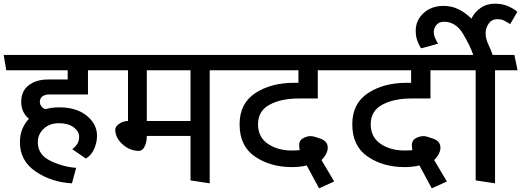

<svg xmlns="http://www.w3.org/2000/svg" viewBox="-31 -978 2826 1041"><path d="M398 -237Q398 -266 368 -288Q338 -310 288 -310Q238 -310 206 -280Q174 -250 174 -207Q174 -139 242.5 -106Q311 -73 382 -68L359 16Q248 10 162.5 -48Q77 -106 77 -207Q77 -246 90 -278Q103 -310 126 -334Q107 -349 95.5 -372Q84 -395 84 -425Q84 -485 125 -516Q166 -547 229 -547H336V-597H3L-11 -680H541L557 -597H446V-466H239Q213 -466 199.5 -456Q186 -446 185 -427Q185 -413 193 -402Q201 -391 215 -386Q232 -391 251 -393.5Q270 -396 290 -396Q384 -396 439.5 -350.5Q495 -305 495 -242Q495 -207 480.5 -172.5Q466 -138 435 -118L361 -169Q381 -185 389.5 -200.5Q398 -216 398 -237Z M1002 -241H765Q765 -207 753 -183.5Q741 -160 722 -160Q673 -160 633.5 -195.5Q594 -231 594 -275Q594 -292 615.5 -307Q637 -322 663 -322V-597H550Q546 -618 542.5 -638.5Q539 -659 535 -680H1212Q1216 -659 1220 -638.5Q1224 -618 1228 -597H1106V16L1002 0ZM1002 -597H765V-322H1002Z M1781 6 1699 43Q1682 12 1665.5 -19Q1649 -50 1632 -81Q1613 -76 1591 -74Q1569 -72 1552 -72Q1435 -72 1351.5 -129Q1268 -186 1268 -304Q1268 -417 1353 -473Q1438 -529 1563 -529H1587V-597H1220Q1216 -618 1212.5 -638.5Q1209 -659 1205 -680H1822L1837 -597H1692V-444H1587Q1494 -444 1431 -410.5Q1368 -377 1368 -304Q1368 -235 1421 -198.5Q1474 -162 1552 -162Q1562 -162 1572.5 -162.5Q1583 -163 1594 -164Q1593 -170 1592 -177.5Q1591 -185 1591 -192Q1591 -217 1612 -228.5Q1633 -240 1655 -240Q1669 -240 1707.5 -226Q1746 -212 1746 -177Q1746 -161 1737 -143.5Q1728 -126 1712 -110Q1728 -82 1746.5 -52Q1765 -22 1781 6Z M2392 6 2310 43Q2293 12 2276.5 -19Q2260 -50 2243 -81Q2224 -76 2202 -74Q2180 -72 2163 -72Q2046 -72 1962.5 -129Q1879 -186 1879 -304Q1879 -417 1964 -473Q2049 -529 2174 -529H2198V-597H1831Q1827 -618 1823.5 -638.5Q1820 -659 1816 -680H2433L2448 -597H2303V-444H2198Q2105 -444 2042 -410.5Q1979 -377 1979 -304Q1979 -235 2032 -198.5Q2085 -162 2163 -162Q2173 -162 2183.5 -162.5Q2194 -163 2205 -164Q2204 -170 2203 -177.5Q2202 -185 2202 -192Q2202 -217 2223 -228.5Q2244 -240 2266 -240Q2280 -240 2318.5 -226Q2357 -212 2357 -177Q2357 -161 2348 -143.5Q2339 -126 2323 -110Q2339 -82 2357.5 -52Q2376 -22 2392 6Z M2344 -741Q2321 -734 2298 -728Q2275 -722 2252 -716Q2240 -734 2231.5 -757.5Q2223 -781 2223 -811Q2223 -868 2265.5 -907Q2308 -946 2374 -946Q2419 -946 2456.5 -927Q2494 -908 2525 -877Q2541 -911 2574 -934.5Q2607 -958 2652 -958Q2695 -958 2727 -943Q2759 -928 2774 -914L2735 -847Q2720 -857 2704 -865.5Q2688 -874 2666 -874Q2635 -874 2618.5 -850Q2602 -826 2602 -798Q2602 -768 2617 -736.5Q2632 -705 2640 -680H2758Q2762 -659 2766.5 -638.5Q2771 -618 2775 -597H2653V16L2548 0V-597H2442Q2438 -618 2434.5 -638.5Q2431 -659 2427 -680H2535Q2520 -726 2480.5 -793Q2441 -860 2377 -860Q2349 -860 2335 -842.5Q2321 -825 2321 -806Q2321 -788 2327.5 -773Q2334 -758 2344 -741Z"/></svg>

Font: Palanquin Medium
Style: Regular
Weight: 500
Designer: Pria Ravichandran
Version: Version 1.0.4